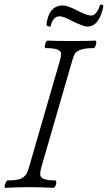

<svg xmlns="http://www.w3.org/2000/svg" viewBox="-20 -853 491 875"><path d="M210.4 -732.9Q209.5 -731.4 204.8 -731.9Q200.2 -732.4 195.6 -735.1Q190.9 -737.8 191.4 -740.2Q202.1 -828.1 266.6 -828.1Q288.1 -828.1 331.5 -805.2Q375.5 -782.2 395.5 -782.2Q409.2 -782.2 419.7 -796.6Q430.2 -811 435.5 -829.1Q437 -832.5 440.9 -832.5Q444.8 -832.5 448.5 -829.6Q452.1 -826.7 450.7 -823.2Q443.4 -783.7 425.3 -757.8Q407.2 -731.9 377.4 -731.9Q361.8 -731.9 313.5 -754.9Q270.5 -778.8 251.5 -778.8Q221.2 -778.8 210.4 -732.9ZM5.4 2.9Q-3.4 2.9 3.9 -15.6Q9.8 -30.8 14.6 -30.8Q42 -30.8 59.6 -34.2Q77.1 -37.6 87.2 -45.9Q97.2 -54.2 101.8 -63Q106.4 -71.8 111.3 -87.9L253.4 -578.1Q258.8 -595.7 258.5 -608.2Q258.3 -620.6 241.5 -627.2Q224.6 -633.8 187.5 -633.8Q183.6 -635.3 184.1 -642.8Q184.6 -650.4 188.5 -659.2Q192.4 -668 196.3 -668Q233.4 -666 305.7 -666Q379.4 -666 415.5 -668Q419.4 -666.5 418.9 -658.9Q418.5 -651.4 414.8 -642.6Q411.1 -633.8 407.7 -633.8Q370.1 -633.8 349.9 -627Q329.6 -620.1 322.3 -609.6Q314.9 -599.1 309.6 -578.1L167.5 -87.9Q162.6 -69.3 163.3 -56.6Q164.1 -43.9 180.4 -37.4Q196.8 -30.8 232.4 -30.8Q236.3 -29.3 236.6 -22Q236.8 -14.6 232.7 -5.9Q228.5 2.9 222.7 2.9Q167 0 114.3 0Q59.6 0 5.4 2.9Z"/></svg>

Font: Junicode SmCond Light
Style: Italic
Weight: 300
Width: 4
Italic angle: -11°
Designer: Peter S. Baker
Version: Version 2.206